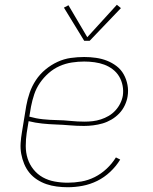

<svg xmlns="http://www.w3.org/2000/svg" viewBox="-20 -777 640 805"><path d="M264 8Q241 8 218 5Q195 2 174.5 -5Q154 -12 135.5 -24Q117 -36 103.5 -52.5Q90 -69 81.5 -89.5Q73 -110 69 -132Q65 -154 66.5 -177Q68 -200 72 -223L90 -333Q95 -361 104.5 -388.5Q114 -416 130.5 -441Q147 -466 170.5 -485.5Q194 -505 221 -517.5Q248 -530 276.5 -534Q305 -538 333 -538Q358 -538 382.5 -534.5Q407 -531 428.5 -522.5Q450 -514 468.5 -500Q487 -486 498.5 -465.5Q510 -445 514.5 -421Q519 -397 515 -373Q512 -354 503 -335Q494 -316 479.5 -301Q465 -286 447 -275.5Q429 -265 410 -259.5Q391 -254 371 -251.5Q351 -249 332 -249Q302 -249 273 -251.5Q244 -254 215 -255Q186 -256 157 -259Q128 -262 100 -269L92 -220Q88 -193 88 -165Q88 -137 96 -112Q104 -87 120.5 -66.5Q137 -46 159.5 -33.5Q182 -21 209 -16Q236 -11 264 -11Q292 -11 321 -16Q350 -21 377 -34.5Q404 -48 427 -69.5Q450 -91 466 -117L484 -108Q467 -80 442 -56.5Q417 -33 387.5 -18.5Q358 -4 326.5 2Q295 8 264 8ZM335 -267Q352 -267 369 -269Q386 -271 403 -276.5Q420 -282 435.5 -291Q451 -300 463.5 -313.5Q476 -327 484 -343Q492 -359 495 -376Q498 -397 494 -418Q490 -439 479.5 -456.5Q469 -474 452.5 -486.5Q436 -499 417 -506Q398 -513 376.5 -516Q355 -519 333 -519Q308 -519 281.5 -515Q255 -511 230 -500Q205 -489 184 -470.5Q163 -452 147.5 -429.5Q132 -407 123.5 -381.5Q115 -356 110 -330L103 -288Q131 -280 160 -277Q189 -274 218 -273.5Q247 -273 276 -270Q305 -267 335 -267ZM333 -606 248 -745 267 -755 346 -621 470 -757 487 -743 356 -606Z"/></svg>

Font: Iosevka Curly Thin Extended
Style: Italic
Weight: 100
Width: 7
Italic angle: -9°
Monospace: yes
Designer: Belleve Invis
Foundry: Belleve Invis
Version: Version 11.1.0; ttfautohint (v1.8.3)